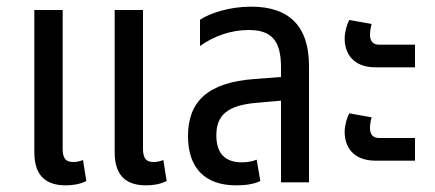

<svg xmlns="http://www.w3.org/2000/svg" viewBox="-20 -547 1304 576"><path d="M177 9C198 9 219 6 239 -4L229 -67C220 -63 209 -61 200 -61C177 -61 168 -72 168 -101V-517H83V-90C83 -13 125 9 177 9ZM418 9C439 9 460 6 480 -4L470 -67C461 -63 450 -61 441 -61C418 -61 409 -72 409 -101V-517H324V-90C324 -13 366 9 418 9Z M761 -4 750 -68C738 -63 723 -60 706 -60C658 -60 629 -84 629 -141C629 -200 660 -232 755 -239L823 -245V0H907V-349C907 -471 845 -527 734 -527C666 -527 610 -507 580 -488V-409C622 -439 673 -457 726 -457C795 -457 823 -425 823 -345V-316L744 -310C603 -300 544 -242 544 -139C544 -43 595 9 688 9C715 9 741 6 761 -4Z M1107 -345H1225V-413H1117C1097 -413 1090 -426 1090 -443C1090 -455 1093 -469 1095 -475L1028 -487C1020 -473 1014 -450 1014 -431C1014 -387 1039 -345 1107 -345ZM1107 -65H1225V-133H1117C1097 -133 1090 -146 1090 -163C1090 -175 1093 -189 1095 -195L1028 -207C1020 -193 1014 -170 1014 -151C1014 -107 1039 -65 1107 -65Z"/></svg>

Font: Noto Sans Thai UI Condensed
Style: Regular
Weight: 400
Width: 3
Designer: Monotype Design Team
Foundry: Monotype Imaging Inc.
Version: Version 1.901